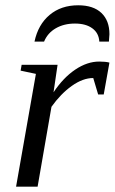

<svg xmlns="http://www.w3.org/2000/svg" viewBox="-20 -703 432 723"><path d="M353.5 -471.2Q377.9 -471.2 392.1 -467.3L370.6 -347.2H349.6L331.1 -409.2Q292 -409.2 250.2 -379.4Q208.5 -349.6 173.8 -300.8L121.6 0H40.5L115.2 -424.8L57.6 -437L61.5 -459H196.8L181.6 -355.5Q218.3 -410.6 263.4 -440.9Q308.6 -471.2 353.5 -471.2ZM274.4 -683.1Q331.5 -683.1 361.8 -654.3Q392.1 -625.5 392.1 -574.2L390.1 -546.4H354Q352.1 -578.6 327.6 -596.4Q303.2 -614.3 262.2 -614.3Q220.7 -614.3 189.9 -596.4Q159.2 -578.6 146 -546.4H109.9Q123.5 -610.4 166.7 -646.7Q210 -683.1 274.4 -683.1Z"/></svg>

Font: Tinos
Style: Italic
Weight: 400
Italic angle: -16.333°
Designer: Steve Matteson
Foundry: Monotype Imaging Inc.
Version: Version 1.32